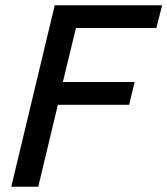

<svg xmlns="http://www.w3.org/2000/svg" viewBox="-20 -713 639 733"><path d="M23 0 189 -693H599L577 -606H270L220 -400H494L473 -313H201L126 0Z"/></svg>

Font: Ubuntu Sans Medium
Style: Italic
Weight: 500
Italic angle: -13.5°
Designer: Dalton Maag Ltd
Foundry: Dalton Maag Ltd
Version: Version 1.006